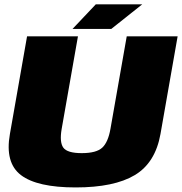

<svg xmlns="http://www.w3.org/2000/svg" viewBox="-20 -838 818 862"><path d="M319.5 3.5Q492.5 3.5 585 -51.8Q677.5 -107 700.5 -236.5L777.5 -675H549L476 -260Q465.5 -199.5 439 -175Q412.5 -150.5 347 -150.5Q282 -150.5 264.2 -175.2Q246.5 -200 257 -260L330 -675H101.5L24.5 -236.5Q1.5 -107 74.2 -51.8Q147 3.5 319.5 3.5ZM379 -708H479.5L618.5 -818.5H485ZM305.5 -708H405.5L540 -818.5H410Z"/></svg>

Font: Anybody Thin Black
Style: Italic
Weight: 900
Italic angle: -10°
Version: Version 1.113;gftools[0.9.25]